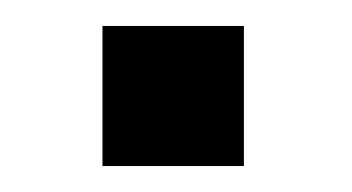

<svg xmlns="http://www.w3.org/2000/svg" viewBox="-20 -326 271 148"><path d="M59 -198V-306H168V-198Z"/></svg>

Font: Coval
Style: Bold
Weight: 700
Foundry: Context Ltd
Version: Version 001.000